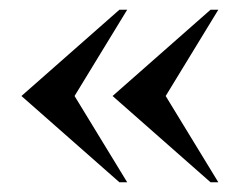

<svg xmlns="http://www.w3.org/2000/svg" viewBox="-20 -444 491 394"><path d="M225 -70 24 -247 225 -424H241L133 -247L241 -70ZM412 -70 211 -247 412 -424H428L320 -247L428 -70Z"/></svg>

Font: Spectral SemiBold
Style: Regular
Weight: 600
Designer: Jean-Baptiste Levee
Foundry: Production Type
Version: Version 2.001